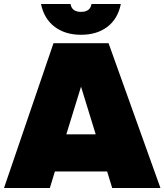

<svg xmlns="http://www.w3.org/2000/svg" viewBox="-25 -935 818 955"><path d="M508 -82H248L223 0H-5L241 -720H515L773 0H533ZM451 -267 378 -504 305 -267ZM179 -915H326Q332 -876 378 -876Q424 -876 430 -915H576Q561 -841 509 -801.5Q457 -762 378 -762Q299 -762 246.5 -802Q194 -842 179 -915Z"/></svg>

Font: Aspekta 1000
Style: Regular
Weight: 1000
Designer: Ivo Dolenc
Version: Version 2.000